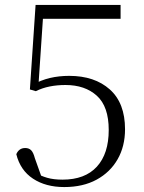

<svg xmlns="http://www.w3.org/2000/svg" viewBox="-20 -743 584 777"><path d="M240 14Q165 14 113.5 -20Q62 -54 46 -119Q51 -131 60 -137.5Q69 -144 82 -144Q97 -144 106 -135Q115 -126 121 -103L152 -16L118 -46Q145 -31 171 -23.5Q197 -16 233 -16Q324 -16 372 -68.5Q420 -121 420 -217Q420 -312 372 -355.5Q324 -399 245 -399Q211 -399 181 -393Q151 -387 125 -374L101 -381L124 -723H468V-667H139L156 -701L135 -389L108 -398Q146 -419 182.5 -427.5Q219 -436 260 -436Q363 -436 424.5 -381Q486 -326 486 -220Q486 -151 456 -98.5Q426 -46 371 -16Q316 14 240 14Z"/></svg>

Font: Noto Serif SC ExtraLight
Style: Regular
Weight: 200
Designer: Ryoko NISHIZUKA 西塚涼子 (kana & ideographs); Frank Grießhammer (Latin, Greek & Cyrillic); Wenlong ZHANG 张文龙 (bopomofo); San
Foundry: Adobe
Version: Version 2.002-H1;hotconv 1.1.0;makeotfexe 2.6.0